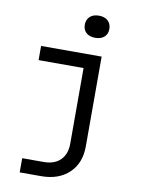

<svg xmlns="http://www.w3.org/2000/svg" viewBox="-102 -845 803 1093"><g transform="rotate(10 300.0 -298.5)"><path d="M90 180V98H214Q276 98 310.5 64Q345 30 345 -31V-468H85V-550H435V-31Q435 66 375 123Q315 180 214 180ZM380 -649Q347 -649 328 -666Q309 -683 309 -712Q309 -742 328 -759.5Q347 -777 380 -777Q413 -777 432 -759.5Q451 -742 451 -712Q451 -683 432 -666Q413 -649 380 -649Z"/></g></svg>

Font: JetBrainsMono Nerd Font Mono
Style: Regular
Weight: 400
Monospace: yes
Designer: Philipp Nurullin, Konstantin Bulenkov
Foundry: JetBrains
Version: Version 2.304; ttfautohint (v1.8.4.7-5d5b);Nerd Fonts 2.3.0